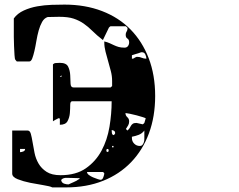

<svg xmlns="http://www.w3.org/2000/svg" viewBox="-20 -787 1040 834"><path d="M40 -707Q56 -729 83.5 -741.5Q111 -754 142 -759.5Q173 -765 204.5 -766Q236 -767 260 -767Q350 -767 423 -739Q496 -711 547 -659Q598 -607 626 -534Q654 -461 654 -370Q654 -281 627 -208Q600 -135 549.5 -82.5Q499 -30 427.5 -1.5Q356 27 267 27H207Q198 22 169.5 17.5Q141 13 111 7Q81 1 57 -8.5Q33 -18 33 -33V-220H100Q110 -220 114 -205.5Q118 -191 121.5 -169.5Q125 -148 130 -123Q135 -98 147.5 -76.5Q160 -55 182.5 -40.5Q205 -26 243 -26Q310 -26 353 -56Q396 -86 421 -132.5Q446 -179 455.5 -236Q465 -293 465 -347H293Q285 -347 285 -331Q285 -315 283.5 -296Q282 -277 273.5 -261Q265 -245 240 -245V-272Q239 -272 236.5 -273Q234 -274 233 -273Q231 -272 221.5 -267Q212 -262 210 -260V-507Q210 -508 214 -510.5Q218 -513 220 -513L240 -514Q268 -514 276 -497.5Q284 -481 285 -460.5Q286 -440 286.5 -423.5Q287 -407 300 -407H460L467 -413V-435Q467 -457 461.5 -478Q456 -499 450 -520Q444 -541 438.5 -562Q433 -583 433 -603V-607Q446 -604 456 -599.5Q466 -595 475.5 -590.5Q485 -586 495.5 -583Q506 -580 521 -580Q531 -580 536 -587Q541 -594 541 -603Q541 -615 533.5 -619.5Q526 -624 526 -636Q526 -644 530 -650Q534 -656 534 -663Q534 -666 533 -667L530 -670Q528 -671 527 -673H460Q459 -673 456.5 -670.5Q454 -668 453 -667Q452 -664 448 -656.5Q444 -649 440 -640Q436 -631 432 -623.5Q428 -616 427 -613Q400 -634 381.5 -652.5Q363 -671 343.5 -684.5Q324 -698 300 -706Q276 -714 237 -714L187 -713Q172 -708 163 -692Q154 -676 148 -654.5Q142 -633 138 -609Q134 -585 129.5 -565.5Q125 -546 120 -533Q115 -520 107 -520H53L47 -527Q44 -530 43 -548Q42 -566 41 -587Q40 -608 40 -626.5Q40 -645 40 -650ZM577 -540Q587 -540 596 -536Q605 -532 616 -532Q616 -540 611.5 -550Q607 -560 597 -560H593Q589 -558 582 -556Q575 -554 568.5 -552Q562 -550 557.5 -548.5Q553 -547 553 -547V-532Q558 -532 560 -533Q561 -534 566.5 -537Q572 -540 573 -540ZM247 -460 240 -453H247ZM533 -220Q540 -225 543 -230.5Q546 -236 549 -241Q552 -246 557 -249.5Q562 -253 573 -253Q575 -253 586.5 -250Q598 -247 600 -247Q601 -247 603.5 -249.5Q606 -252 607 -253L613 -273Q613 -274 601 -278Q589 -282 573.5 -286Q558 -290 543.5 -293Q529 -296 525 -296Q525 -285 533 -278Q541 -271 541 -260Q541 -250 537 -243Q533 -236 527 -227ZM480 -210Q480 -216 475 -219Q470 -222 465 -222Q465 -217 466 -209.5Q467 -202 473 -200Q478 -202 480 -207ZM607 -220Q597 -207 583 -201.5Q569 -196 553 -193V-187Q553 -173 563 -163Q573 -153 587 -153Q595 -153 599 -158Q603 -163 605 -169.5Q607 -176 607 -183.5Q607 -191 607 -197ZM473 -153H467V-147H473ZM67 -140V-126Q73 -126 81 -129Q89 -132 89 -140ZM447 -127Q452 -127 452 -133.5Q452 -140 447 -140Q442 -140 442 -133.5Q442 -127 447 -127ZM358 -40Q358 -33 366 -27Q374 -21 384.5 -16.5Q395 -12 404.5 -9Q414 -6 417 -6Q425 -6 429 -17.5Q433 -29 433 -33Q433 -35 430.5 -37.5Q428 -40 427 -40ZM293 -14Q285 -14 270 -14.5Q255 -15 247 -7Q246 -6 246 -4Q246 -1 247 0Q250 8 259.5 11Q269 14 277 14Q279 14 280 13Q282 12 287.5 9.5Q293 7 300 4Q307 1 312.5 -2Q318 -5 320 -7Q324 -8 327 -13Z"/></svg>

Font: Genkaimincho
Style: Regular
Weight: 800
Designer: Dr. Ken Lunde (project architect, glyph set definition & overall production); Masataka HATTORI \u670D \u90E8 \u6B63 \u8C
Foundry: Adobe Systems Incorporated
Version: Version 1.00